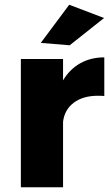

<svg xmlns="http://www.w3.org/2000/svg" viewBox="-20 -790 470 810"><path d="M420 -548V-385Q411 -386 393 -386Q330 -386 291 -356.5Q252 -327 246 -276V0H68V-541H246V-451Q274 -498 318.5 -523Q363 -548 420 -548ZM272 -770 419 -714 274 -599 152 -609Z"/></svg>

Font: Montserrat arm2
Style: Bold
Weight: 700
Designer: Julieta Ulanovsky
Foundry: Julieta Ulanovsky
Version: Version 6.000